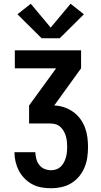

<svg xmlns="http://www.w3.org/2000/svg" viewBox="-20 -1003 540 1023"><path d="M252 0Q226 0 200.5 -4.5Q175 -9 152.5 -21Q130 -33 111.5 -51.5Q93 -70 81 -93Q69 -116 63 -141Q57 -166 57 -192H168Q169 -174 173.5 -156.5Q178 -139 189 -124.5Q200 -110 217 -103Q234 -96 252 -96Q266 -96 279.5 -100.5Q293 -105 303.5 -115Q314 -125 320.5 -137.5Q327 -150 331 -164Q335 -178 336.5 -192Q338 -206 338 -220Q338 -234 336.5 -248.5Q335 -263 331 -277Q327 -291 320 -303.5Q313 -316 302.5 -326Q292 -336 278 -340.5Q264 -345 250 -345H135V-441L279 -639H59V-735H412V-639L269 -441Q296 -440 321.5 -431.5Q347 -423 369 -407.5Q391 -392 407 -370.5Q423 -349 432.5 -324Q442 -299 445.5 -272.5Q449 -246 449 -220Q449 -192 445 -164Q441 -136 430 -110Q419 -84 401 -62.5Q383 -41 359 -26.5Q335 -12 307.5 -6Q280 0 252 0ZM202 -799 73 -927 144 -983 250 -856 356 -983 427 -927 298 -799Z"/></svg>

Font: Iosevka SS08 Regular
Style: Bold
Weight: 700
Monospace: yes
Designer: Belleve Invis
Foundry: Belleve Invis
Version: Version 16.3.4; ttfautohint (v1.8.4)